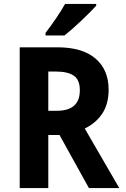

<svg xmlns="http://www.w3.org/2000/svg" viewBox="-20 -954 640 974"><path d="M307 -774Q344 -803 393.5 -850Q443 -897 468 -925V-934H310Q291 -900 264 -860.5Q237 -821 211 -787V-774ZM225 -591H265Q324 -591 354.5 -570Q385 -549 385 -496Q385 -392 268 -392H225ZM225 0V-269H282L431 0H585L410 -302Q466 -329 498.5 -377.5Q531 -426 531 -499Q531 -600 464.5 -657Q398 -714 271 -714H80V0Z"/></svg>

Font: Noto Sans Mono UI
Style: Bold
Weight: 700
Designer: Monotype Design team
Foundry: Monotype Imaging Inc.
Version: 1.000